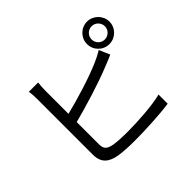

<svg xmlns="http://www.w3.org/2000/svg" viewBox="-176 -1070 1351 1351"><g transform="rotate(-45 500.0 -394.5)"><path d="M274 -361C398 -393 571 -446 683 -491C713 -502 749 -518 777 -530L742 -610C714 -593 685 -578 654 -565C550 -520 392 -472 274 -443V-669C274 -697 276 -727 279 -750H186C191 -727 192 -693 192 -669V-119C192 -38 235 -3 312 11C353 18 413 21 472 21C581 21 731 13 818 0V-91C735 -69 582 -59 476 -59C427 -59 375 -62 344 -67C295 -77 274 -90 274 -141ZM825 -632C788 -632 759 -661 759 -698C759 -734 788 -764 825 -764C861 -764 891 -734 891 -698C891 -661 861 -632 825 -632ZM825 -810C763 -810 713 -759 713 -698C713 -636 763 -586 825 -586C886 -586 937 -636 937 -698C937 -759 886 -810 825 -810Z"/></g></svg>

Font: Noto Sans Mono CJK JP Regular
Style: Regular
Weight: 400
Designer: Ryoko NISHIZUKA (kana & ideographs); Paul D. Hunt (Latin, Greek & Cyrillic); Wenlong ZHANG (bopomofo); Sandoll Communica
Foundry: Adobe Systems Incorporated
Version: Version 1.004;PS 1.004;hotconv 1.0.82;makeotf.lib2.5.63406